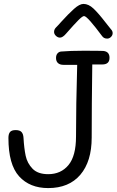

<svg xmlns="http://www.w3.org/2000/svg" viewBox="-20 -960 595 980"><path d="M539 -665Q539 -631 502 -631H451Q448 -420 448 -258Q448 -136 390 -68Q332 0 226 0Q132 0 77.5 -60Q23 -120 23 -256Q23 -276 31 -286Q39 -296 60 -296Q81 -296 90 -286Q99 -276 100 -256Q103 -203 111 -165Q119 -127 146 -99Q173 -71 226 -71Q291 -71 329.5 -117.5Q368 -164 368 -263Q368 -421 374 -629H304Q286 -629 276 -638Q266 -647 266 -664Q266 -679 273.5 -687.5Q281 -696 292 -697Q340 -701 404 -701Q487 -701 507 -700Q539 -697 539 -665ZM501 -776Q467 -822 442.5 -850Q418 -878 409 -878Q401 -878 380 -857Q359 -836 317 -788Q300 -768 286 -768Q275 -768 265.5 -777Q256 -786 256 -797Q256 -810 266 -820Q282 -836 291 -847Q329 -889 357.5 -914.5Q386 -940 406 -940Q432 -940 457 -916.5Q482 -893 519 -845L546 -811Q555 -802 555 -791Q555 -780 546.5 -771.5Q538 -763 527 -763Q510 -763 501 -776Z"/></svg>

Font: Mali
Style: Regular
Weight: 400
Version: Version 1.000; ttfautohint (v1.6)